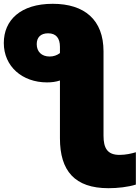

<svg xmlns="http://www.w3.org/2000/svg" viewBox="-34 -807 734 1009"><path d="M594 7C530 7 510 -29 510 -94V-537C510 -703 410 -787 243 -787C74 -787 -14 -701 -14 -581C-14 -458 83 -374 213 -374C238 -374 260 -377 281 -384V-80C281 91 359 182 536 182C584 182 639 176 680 163V-7C657 0 627 7 594 7ZM227 -510C184 -510 159 -536 159 -575C159 -610 179 -632 219 -632C261 -632 281 -606 281 -561V-528C265 -516 247 -510 227 -510Z"/></svg>

Font: Bounded ExtBd
Style: Regular
Weight: 800
Designer: Vlad Churkin
Version: Version 3.0